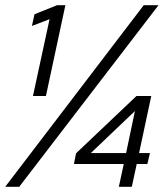

<svg xmlns="http://www.w3.org/2000/svg" viewBox="-24 -720 647 740"><path d="M559 -350 512 -130H554L544 -88H503L484 0H434L453 -88H261L269 -129L502 -350ZM326 -130H462L496 -292ZM228 -700 153 -350H103L167 -646L99 -620L109 -665L196 -700ZM50 0H-4L530 -700H587Z"/></svg>

Font: Rosa Sans Light
Style: Italic
Weight: 300
Italic angle: -12°
Designer: Pentagram / MCKL
Foundry: Pentagram / MCKL
Version: Version 1.005;September 16, 2019;FontCreator 11.5.0.2425 64-